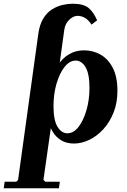

<svg xmlns="http://www.w3.org/2000/svg" viewBox="-89 -760 679 1030"><path d="M300 -740Q359 -740 386 -717.5Q413 -695 432 -651L402 -628Q385 -654 366 -664.5Q347 -675 327 -675Q305 -675 283 -654.5Q261 -634 256 -601L226 -384L189 -256L190 -117L144 205L154 215H232L227 250H-69L-64 215H-2L8 205L116 -575Q123 -628 143 -660.5Q163 -693 190.5 -710Q218 -727 247 -733.5Q276 -740 300 -740ZM308 10Q267 10 239 -7.5Q211 -25 195.5 -50.5Q180 -76 175 -99L155 -262L222 -411Q246 -448 281.5 -469Q317 -490 361 -490Q410 -490 450.5 -467Q491 -444 516 -396Q541 -348 541 -273Q541 -209 520.5 -157Q500 -105 466 -67.5Q432 -30 390.5 -10Q349 10 308 10ZM272 -45Q306 -45 332.5 -79.5Q359 -114 375 -169.5Q391 -225 391 -288Q391 -364 370 -399.5Q349 -435 317 -435Q284 -435 257 -400.5Q230 -366 214 -310.5Q198 -255 198 -191Q198 -115 219.5 -80Q241 -45 272 -45Z"/></svg>

Font: Brygada 1918
Style: Italic
Weight: 400
Italic angle: -8°
Designer: Mateusz Machalski | Borys Kosmynka | Przemek Hoffer
Foundry: NIEPODLEGLA 2018
Version: Version 3.006